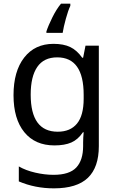

<svg xmlns="http://www.w3.org/2000/svg" viewBox="-20 -786 640 1051"><path d="M83 207V125Q121 147 173 159Q225 171 273 171Q360 171 397.5 131Q435 91 435 14V-5Q435 -32 438 -62H434Q407 -22 370.5 -6Q334 10 278 10Q172 10 113 -62.5Q54 -135 54 -265Q54 -396 112.5 -471Q171 -546 273 -546Q328 -546 364.5 -528.5Q401 -511 430 -470H435L448 -536H521V14Q521 130 461 187.5Q401 245 275 245Q172 245 83 207ZM438 -246V-267Q438 -472 293 -472Q220 -472 184 -419.5Q148 -367 148 -268Q148 -65 296 -65Q365 -65 401.5 -109.5Q438 -154 438 -246ZM234 -614Q244 -645 266.5 -690.5Q289 -736 314 -766H365V-754Q353 -729 340.5 -683.5Q328 -638 323 -606H234Z"/></svg>

Font: Noto Sans Mono UI
Style: Regular
Weight: 400
Monospace: yes
Designer: Monotype Design team
Foundry: Monotype Imaging Inc.
Version: Version 1.000